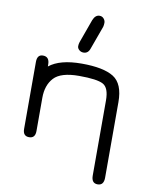

<svg xmlns="http://www.w3.org/2000/svg" viewBox="-99 -802 835 1075"><g transform="rotate(10 318.0 -265.0)"><path d="M378.9 -731.4Q393.6 -731.4 402.8 -720.7Q412.1 -710 412.1 -697.3Q412.1 -684.6 409.2 -673.8L361.3 -542Q351.6 -512.7 325.2 -512.7Q310.5 -512.7 300.3 -522Q290 -531.2 290 -543Q290 -554.7 293.9 -566.4L341.8 -699.2Q354.5 -731.4 378.9 -731.4ZM142.6 -223.6V-34.2Q142.6 6.8 107.4 6.8Q72.3 6.8 72.3 -34.2V-415Q72.3 -457 105.5 -457Q142.6 -457 142.6 -412.1V-401.4Q203.1 -450.2 327.1 -450.2Q451.2 -450.2 508.8 -414.1Q566.4 -377.9 566.4 -273.4V156.2Q566.4 200.2 531.2 200.2Q496.1 200.2 496.1 156.2V-270.5Q496.1 -341.8 461.9 -360.8Q427.7 -379.9 324.2 -379.9Q220.7 -379.9 181.6 -337.4Q142.6 -294.9 142.6 -223.6Z"/></g></svg>

Font: Jura
Style: DemiBold
Weight: 600
Version: Version 2.5